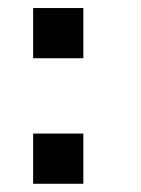

<svg xmlns="http://www.w3.org/2000/svg" viewBox="-20 -520 352 478"><path d="M62.5 -500H187.5V-375H62.5ZM62.5 -187.5H187.5V-62.5H62.5Z"/></svg>

Font: NeoDunggeunmo Pro
Style: Regular
Weight: 400
Version: Version 1.020